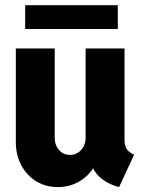

<svg xmlns="http://www.w3.org/2000/svg" viewBox="-20 -725 568 752"><path d="M206.5 7.8Q159.2 7.8 122.1 -14.9Q85 -37.6 63.5 -77.4Q42 -117.2 42 -168.9V-535.2H194.3V-186Q194.3 -156.7 211.2 -137.5Q228 -118.2 253.9 -118.2Q272 -118.2 285.6 -127.2Q299.3 -136.2 307.4 -151.4Q315.4 -166.5 315.4 -185.1V-535.2H467.8V-178.2Q467.8 -154.8 475.8 -141.8Q483.9 -128.9 505.4 -119.1L446.3 7.8Q398.9 -4.9 368.9 -33.2Q338.9 -61.5 337.4 -97.7L366.7 -64.9H312.5L361.8 -103.5Q346.2 -53.7 303.7 -22.9Q261.2 7.8 206.5 7.8ZM78.6 -611.3V-704.6H441.4V-611.3Z"/></svg>

Font: Reddit Sans Condensed ExtraBold
Style: Regular
Weight: 800
Designer: Stephen Hutchings
Foundry: Reddit
Version: Version 1.014